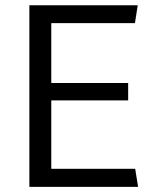

<svg xmlns="http://www.w3.org/2000/svg" viewBox="-20 -724 608 744"><path d="M93.8 -703.6H513.7L502.9 -634.3H178.7V-402.3H476.6V-335H178.7V-69.8H503.9L515.1 0H93.8Z"/></svg>

Font: Metrophobic
Style: Regular
Weight: 400
Designer: vernon adams
Foundry: vernon adams
Version: Version 1.000